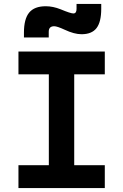

<svg xmlns="http://www.w3.org/2000/svg" viewBox="-20 -955 626 975"><path d="M73.7 0V-116.2H228V-577.6H73.7V-693.4H512.2V-577.6H356.9V-116.2H512.2V0ZM101.6 -764.6V-789.1Q101.6 -858.9 128.2 -891.1Q154.8 -923.3 212.4 -923.3Q249 -923.3 288.1 -907.7Q338.4 -886.7 352.5 -886.7Q368.7 -886.7 368.7 -909.7V-935.1H494.1V-910.6Q494.1 -843.3 470.2 -812.3Q446.3 -781.2 394 -781.2Q356.9 -781.2 308.1 -804.2Q270 -821.8 255.4 -821.8Q227.5 -821.8 227.5 -793.9V-764.6Z"/></svg>

Font: Caskaydia Cove
Style: Bold
Weight: 700
Monospace: yes
Designer: Aaron Bell
Foundry: Saja Typeworks
Version: Version 4.300; ttfautohint (v1.8.3)